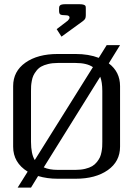

<svg xmlns="http://www.w3.org/2000/svg" viewBox="-20 -836 644 898"><path d="M381.3 -795.9V-764.6Q381.3 -754.4 378.4 -748.8Q375.5 -743.2 367.7 -737.3L267.6 -664.6L245.1 -699.7L296.9 -739.3Q305.2 -747.6 305.2 -753.9Q305.2 -764.6 287.6 -764.6Q267.1 -764.6 261.7 -768.8Q256.3 -772.9 256.3 -785.2V-795.9Q256.3 -801.3 256.8 -803.7Q257.3 -806.2 260 -809.8Q262.7 -813.5 269.5 -814.9Q276.4 -816.4 287.6 -816.4H350.1Q365.2 -816.4 372.1 -813.7Q378.9 -811 380.1 -807.6Q381.3 -804.2 381.3 -795.9ZM333.5 -583.5Q395 -583.5 441.9 -565.4L479 -625H541.5L488.8 -539.6Q541.5 -500 541.5 -433.1V-149.9Q541.5 -80.6 484.1 -40.3Q426.8 0 333.5 0H250Q200.2 0 158.2 -12.7L125 41.5H62.5L109.4 -33.2Q41.5 -75.2 41.5 -149.9V-433.1Q41.5 -502.4 98.9 -543Q156.2 -583.5 250 -583.5ZM333.5 -41.5Q358.4 -41.5 378.4 -46.4Q398.4 -51.3 411.1 -58.8Q423.8 -66.4 433.1 -78.1Q442.4 -89.8 447.3 -100.3Q452.1 -110.8 454.8 -125.5Q457.5 -140.1 458 -149.9Q458.5 -159.7 458.5 -172.9V-410.6Q458.5 -451.7 448.7 -477.1L184.6 -53.2Q210.9 -41.5 250 -41.5ZM333.5 -541.5H250Q225.1 -541.5 205.1 -536.6Q185.1 -531.7 172.4 -524.4Q159.7 -517.1 150.4 -505.1Q141.1 -493.2 136.2 -482.7Q131.3 -472.2 128.7 -457.5Q126 -442.9 125.5 -433.3Q125 -423.8 125 -410.6V-172.9Q125 -116.2 142.6 -87.4L414.6 -522Q386.2 -541.5 333.5 -541.5Z"/></svg>

Font: Gputeks
Style: Regular
Weight: 500
Version: Version 0.9